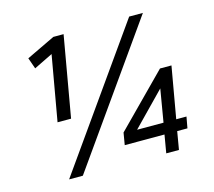

<svg xmlns="http://www.w3.org/2000/svg" viewBox="-97 -786 1008 905"><g transform="rotate(-15 407.0 -334.0)"><path d="M133 0 605 -668H672L200 0ZM150 -274 206 -592 114 -547 95 -601 235 -668H285L216 -274ZM607 0 622 -88H428L438 -147L682 -394H738L694 -143H744L734 -88H684L669 0ZM503 -143H632L659 -303Z"/></g></svg>

Font: Gantari
Style: Italic
Weight: 400
Italic angle: -10°
Designer: Anugrah Pasau
Foundry: Lafontype
Version: Version 1.000; ttfautohint (v1.8.3)